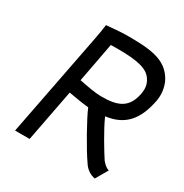

<svg xmlns="http://www.w3.org/2000/svg" viewBox="-152 -756 846 883"><g transform="rotate(30 271.0 -314.0)"><path d="M369.6 -263.7C470.2 -276.4 518.1 -336.4 539.1 -443.8C541 -454.1 542 -464.4 542 -474.6C542 -505.4 533.7 -534.7 520 -556.2C474.6 -629.4 393.6 -636.2 271.5 -636.2C241.7 -636.2 184.6 -630.9 163.6 -628.9C159.7 -599.1 155.8 -576.2 149.4 -543.5L43.9 0H121.1L174.3 -276.9C210 -270.5 242.7 -264.6 281.7 -260.7C300.3 -214.8 371.6 -87.4 408.7 -35.2C421.4 -14.6 444.3 3.4 471.7 7.8L508.8 -56.6C489.3 -62 477.5 -78.1 470.2 -85.9C449.2 -117.7 396 -204.1 369.6 -263.7ZM461.9 -437C446.3 -354.5 395.5 -334 312 -334C272 -334 235.8 -342.3 189 -351.1L228.5 -561C242.7 -561.5 247.1 -561.5 259.8 -561.5C369.1 -561.5 423.3 -549.8 448.7 -511.7C460 -495.6 464.4 -479 464.4 -461.4C464.4 -453.6 463.4 -445.3 461.9 -437Z"/></g></svg>

Font: Fantasque Sans Mono
Style: RegItalic
Weight: 400
Italic angle: -11°
Monospace: yes
Designer: Jany Belluz
Version: Version 1.6.3